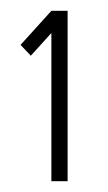

<svg xmlns="http://www.w3.org/2000/svg" viewBox="-20 -788 200 355"><path d="M75 -453V-768H105V-453ZM37 -685 18 -705 75 -768V-727Z"/></svg>

Font: Akshar Light Light
Style: Regular
Weight: 300
Version: Version 1.100